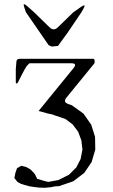

<svg xmlns="http://www.w3.org/2000/svg" viewBox="-20 -768 540 920"><path d="M53.7 60.5 61.5 38.1 82 26.4 93.8 29.3 105.5 32.2 116.2 38.1 126 43.9 133.8 51.8 141.6 59.6 148.4 68.4 153.3 79.1 158.2 88.9 198.2 100.6 211.9 103.5 259.8 94.7 310.5 69.3 345.7 34.2 366.2 -5.9 375 -50.8 370.1 -94.7 354.5 -136.7 328.1 -171.9 293 -198.2 246.1 -213.9 226.6 -220.7 210.9 -223.6 165 -236.3 333 -442.4Q350.6 -464.8 322.3 -464.8H121.1L108.4 -452.1L98.6 -436.5L81.1 -403.3L65.4 -372.1Q54.7 -361.3 55.7 -377.9V-393.6V-422.9V-436.5L56.6 -448.2L57.6 -460L58.6 -470.7Q58.6 -486.3 74.2 -486.3H425.8Q436.5 -486.3 432.6 -464.8L298.8 -300.8Q280.3 -278.3 307.6 -269.5L324.2 -263.7L379.9 -223.6L417 -170.9L435.5 -112.3L436.5 -50.8L418.9 8.8L383.8 60.5L331.1 100.6L262.7 124L243.2 125L224.6 128.9L195.3 131.8L168 130.9L141.6 127.9L118.2 124L97.7 118.2L79.1 112.3L63.5 103.5L48.8 85ZM257.8 -547.9 227.5 -544.9 212.9 -551.8 104.5 -709 96.7 -731.4Q86.9 -758.8 108.4 -740.2L143.6 -709L216.8 -637.7Q237.3 -617.2 257.8 -637.7L331.1 -709L370.1 -736.3Q394.5 -752 379.9 -726.6L370.1 -709L301.8 -608.4Z"/></svg>

Font: B2 Hana
Style: Regular
Weight: 500
Version: 2020-08-05; (max)